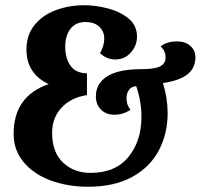

<svg xmlns="http://www.w3.org/2000/svg" viewBox="-20 -707 780 733"><path d="M32 -196Q32 -340 166 -386Q126 -404 103.5 -437Q81 -470 81 -518Q81 -573 111.5 -611Q142 -649 192.5 -668Q243 -687 302 -687Q345 -687 391.5 -675Q438 -663 470.5 -636.5Q503 -610 503 -567Q503 -533 479.5 -506.5Q456 -480 420 -480Q387 -480 362 -504Q378 -533 378 -559Q378 -588 358.5 -605.5Q339 -623 307 -623Q269 -623 249 -597Q229 -571 229 -528Q229 -486 248.5 -457Q268 -428 312 -427V-344Q252 -335 215.5 -296.5Q179 -258 179 -200Q179 -125 221 -86Q263 -47 325 -47Q421 -47 470.5 -108Q520 -169 520 -261Q520 -320 500 -378Q482 -377 472.5 -364Q463 -351 463 -332Q463 -306 478 -288Q451 -269 416 -269Q385 -269 365.5 -288.5Q346 -308 346 -339Q346 -388 389 -415.5Q432 -443 521 -443Q570 -443 591 -453.5Q612 -464 612 -488Q612 -513 593 -530Q618 -549 656 -549Q687 -549 706.5 -532Q726 -515 726 -488Q726 -447 695.5 -423Q665 -399 602 -390Q620 -332 620 -275Q620 -197 586.5 -133Q553 -69 484.5 -31.5Q416 6 316 6Q240 6 175 -17.5Q110 -41 71 -87Q32 -133 32 -196Z"/></svg>

Font: Caladea
Style: Bold
Weight: 700
Designer: Carolina Giovagnoli and Andres Torresi
Foundry: Carolina Giovagnoli & Andres Torresi
Version: Version 1.001